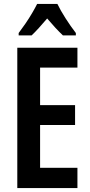

<svg xmlns="http://www.w3.org/2000/svg" viewBox="-20 -957 458 977"><path d="M374 0H68V-714H374V-613H184V-422H362V-321H184V-103H374ZM272 -937Q288 -904 313.5 -864Q339 -824 366 -789V-777H300Q282 -794 262 -815.5Q242 -837 220 -863Q198 -837 177.5 -814.5Q157 -792 141 -777H75V-789Q91 -810 109.5 -837Q128 -864 143.5 -890.5Q159 -917 169 -937Z"/></svg>

Font: Noto Sans Thai Looped ExtraCondensed SemiBold
Style: Regular
Weight: 600
Width: 2
Designer: Sasikarn Vongin, Ben Mitchell
Foundry: The Fontpad Ltd
Version: Version 1.001; ttfautohint (v1.8.4.7-5d5b)